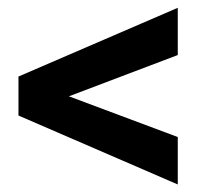

<svg xmlns="http://www.w3.org/2000/svg" viewBox="-20 -558 549 502"><path d="M444.8 -414.1 160.2 -306.2 444.8 -199.7V-75.7L28.3 -255.9V-357.9L444.8 -537.6Z"/></svg>

Font: Vazirmatn FD SemiBold
Style: Regular
Weight: 600
Designer: Saber Rastikerdar
Foundry: Saber Rastikerdar
Version: Version 33.001